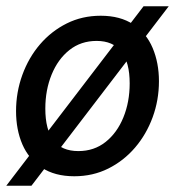

<svg xmlns="http://www.w3.org/2000/svg" viewBox="-30 -550 564 610"><path d="M426 -530H506L70 40H-10ZM206 10Q144 10 102.5 -17.5Q61 -45 41 -91.5Q21 -138 21 -197Q21 -257 41 -312Q61 -367 97 -409Q133 -451 182 -475.5Q231 -500 290 -500Q352 -500 393.5 -472.5Q435 -445 455 -397.5Q475 -350 475 -292Q475 -232 455 -177.5Q435 -123 399 -81Q363 -39 314 -14.5Q265 10 206 10ZM219 -70Q269 -70 305.5 -99Q342 -128 362 -177Q382 -226 382 -285Q382 -352 355.5 -386Q329 -420 277 -420Q227 -420 190.5 -391Q154 -362 134 -313Q114 -264 114 -205Q114 -138 140 -104Q166 -70 219 -70Z"/></svg>

Font: Cabin VF Beta
Style: Italic
Weight: 400
Italic angle: -7°
Designer: Pablo Impallari
Foundry: Pablo Impallari. http://www.impallari.com Igino Marini. http://www.ikern.com
Version: Version 2.300